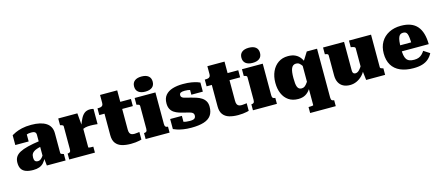

<svg xmlns="http://www.w3.org/2000/svg" viewBox="-61 -1509 5649 2454"><g transform="rotate(-15 2763.5 -281.5)"><path d="M375 -327V-254Q340 -247 316 -238.5Q292 -230 277 -219.5Q262 -209 254 -197.5Q246 -186 243 -172.5Q240 -159 240 -145Q240 -121 245.5 -107.5Q251 -94 262.5 -88.5Q274 -83 290 -83Q305 -83 318.5 -90.5Q332 -98 346 -114Q360 -130 375 -157L385 -110Q365 -65 340.5 -39Q316 -13 282.5 -1Q249 11 203 11Q144 11 105 -4Q66 -19 47.5 -50Q29 -81 29 -131Q29 -175 48 -206Q67 -237 108 -259Q149 -281 215 -297.5Q281 -314 375 -327ZM384 0 372 -106 363 -101V-412Q363 -425 358 -436Q353 -447 339.5 -453Q326 -459 299 -459Q261 -459 236 -449Q211 -439 203 -427Q192 -431 188.5 -438.5Q185 -446 190 -454.5Q195 -463 207 -468.5Q219 -474 239 -473V-357H62V-487Q78 -497 112 -513Q146 -529 199 -541.5Q252 -554 324 -554Q388 -554 437.5 -542.5Q487 -531 521 -508.5Q555 -486 572.5 -452Q590 -418 590 -372V-114Q590 -106 593.5 -101.5Q597 -97 604.5 -94.5Q612 -92 624 -88L632 -86V0Z M1147 -544V-343Q1139 -344 1123 -345.5Q1107 -347 1088.5 -348Q1070 -349 1053 -349Q1035 -349 1017.5 -347.5Q1000 -346 985 -342.5Q970 -339 957.5 -333Q945 -327 935 -317L930 -350Q954 -413 975 -458Q996 -503 1026 -527Q1056 -551 1104 -551Q1120 -551 1131.5 -548.5Q1143 -546 1147 -544ZM680 0V-79H682Q701 -79 711.5 -88.5Q722 -98 722 -125V-426Q722 -434 718.5 -438.5Q715 -443 707.5 -446Q700 -449 688 -452L680 -454V-543H933L948 -372L955 -374V-87Q955 -84 963.5 -82Q972 -80 986 -79.5Q1000 -79 1016 -79H1020V0Z M1198 -449V-538H1204Q1225 -538 1240.5 -541.5Q1256 -545 1265 -556Q1274 -567 1274 -590L1404 -543H1642V-449ZM1501 -177Q1501 -146 1509.5 -129.5Q1518 -113 1533.5 -107Q1549 -101 1572 -101Q1594 -101 1612.5 -104.5Q1631 -108 1637 -108V-7Q1626 -4 1605 0.5Q1584 5 1556 8Q1528 11 1495 11Q1427 11 1376 -4.5Q1325 -20 1296 -58.5Q1267 -97 1267 -164V-522L1274 -531V-695H1501Z M1845 -586Q1787 -586 1754.5 -611.5Q1722 -637 1722 -686Q1722 -735 1754.5 -760.5Q1787 -786 1845 -786Q1904 -786 1936 -760.5Q1968 -735 1968 -686Q1968 -637 1936 -611.5Q1904 -586 1845 -586ZM1966 -543V-125Q1966 -98 1977 -88.5Q1988 -79 2006 -79H2008V0H1691V-79H1693Q1712 -79 1722.5 -88.5Q1733 -98 1733 -125V-426Q1733 -438 1725 -443Q1717 -448 1699 -452L1691 -454V-543Z M2376 -130Q2376 -148 2366.5 -158.5Q2357 -169 2340 -176Q2323 -183 2301.5 -187.5Q2280 -192 2256 -198Q2222 -206 2188.5 -217Q2155 -228 2127 -246Q2099 -264 2082.5 -294.5Q2066 -325 2066 -371Q2066 -438 2100 -478.5Q2134 -519 2194 -537.5Q2254 -556 2332 -556Q2397 -556 2443 -548Q2489 -540 2517 -530.5Q2545 -521 2554 -516V-396H2402V-488Q2420 -490 2429 -485.5Q2438 -481 2439.5 -474Q2441 -467 2439 -459.5Q2437 -452 2434 -447Q2422 -453 2407 -457.5Q2392 -462 2374 -464.5Q2356 -467 2333 -467Q2297 -467 2279.5 -458Q2262 -449 2262 -426Q2262 -410 2271 -400.5Q2280 -391 2297 -385Q2314 -379 2336.5 -374Q2359 -369 2386 -362Q2421 -353 2456.5 -341.5Q2492 -330 2522 -311Q2552 -292 2570 -262Q2588 -232 2588 -188Q2588 -117 2556.5 -73Q2525 -29 2459.5 -8.5Q2394 12 2295 12Q2235 12 2186.5 4Q2138 -4 2106 -15Q2074 -26 2060 -33V-166H2215V-45Q2194 -51 2182 -62Q2170 -73 2166 -83.5Q2162 -94 2166 -99.5Q2170 -105 2181 -99Q2193 -94 2210 -88.5Q2227 -83 2249 -80Q2271 -77 2298 -77Q2326 -77 2343 -82Q2360 -87 2368 -99Q2376 -111 2376 -130Z M2618 -449V-538H2624Q2645 -538 2660.5 -541.5Q2676 -545 2685 -556Q2694 -567 2694 -590L2824 -543H3062V-449ZM2921 -177Q2921 -146 2929.5 -129.5Q2938 -113 2953.5 -107Q2969 -101 2992 -101Q3014 -101 3032.5 -104.5Q3051 -108 3057 -108V-7Q3046 -4 3025 0.5Q3004 5 2976 8Q2948 11 2915 11Q2847 11 2796 -4.5Q2745 -20 2716 -58.5Q2687 -97 2687 -164V-522L2694 -531V-695H2921Z M3265 -586Q3207 -586 3174.5 -611.5Q3142 -637 3142 -686Q3142 -735 3174.5 -760.5Q3207 -786 3265 -786Q3324 -786 3356 -760.5Q3388 -735 3388 -686Q3388 -637 3356 -611.5Q3324 -586 3265 -586ZM3386 -543V-125Q3386 -98 3397 -88.5Q3408 -79 3426 -79H3428V0H3111V-79H3113Q3132 -79 3142.5 -88.5Q3153 -98 3153 -125V-426Q3153 -438 3145 -443Q3137 -448 3119 -452L3111 -454V-543Z M3808 223V144H3811Q3828 144 3841.5 143Q3855 142 3863.5 140.5Q3872 139 3872 136V-434L3889 -419L3970 -548H4106V98Q4106 125 4116.5 134.5Q4127 144 4145 144H4147V223ZM3720 -553Q3778 -553 3818 -533.5Q3858 -514 3884.5 -476.5Q3911 -439 3926 -386L3921 -310Q3894 -351 3875.5 -378.5Q3857 -406 3839.5 -420Q3822 -434 3797 -434Q3775 -434 3759.5 -423.5Q3744 -413 3734.5 -391.5Q3725 -370 3721 -338Q3717 -306 3717 -264Q3717 -223 3720 -194Q3723 -165 3731 -146Q3739 -127 3752.5 -118Q3766 -109 3787 -109Q3810 -109 3828 -122.5Q3846 -136 3868 -168Q3890 -200 3921 -253V-172Q3898 -114 3870 -73Q3842 -32 3803.5 -10.5Q3765 11 3710 11Q3635 11 3583.5 -24Q3532 -59 3505 -121Q3478 -183 3478 -264Q3478 -347 3507.5 -412.5Q3537 -478 3591.5 -515.5Q3646 -553 3720 -553Z M4462 -543V-168Q4462 -152 4465.5 -140.5Q4469 -129 4478 -123Q4487 -117 4501 -117Q4519 -117 4536.5 -129.5Q4554 -142 4573.5 -169Q4593 -196 4614 -238L4610 -140Q4591 -95 4558 -61.5Q4525 -28 4483.5 -9Q4442 10 4396 10Q4343 10 4305.5 -10Q4268 -30 4248 -68.5Q4228 -107 4228 -162V-426Q4228 -438 4220.5 -443.5Q4213 -449 4194 -452L4184 -454V-543ZM4819 -543V-114Q4819 -106 4822.5 -101.5Q4826 -97 4833.5 -94.5Q4841 -92 4853 -88L4860 -86V0H4609L4594 -129L4585 -134V-426Q4585 -438 4571.5 -444Q4558 -450 4540 -453L4527 -455V-543Z M5143 -269Q5143 -220 5149 -185.5Q5155 -151 5169.5 -130Q5184 -109 5209 -99.5Q5234 -90 5270 -90Q5306 -90 5331 -100Q5356 -110 5375 -128.5Q5394 -147 5409 -171L5489 -119Q5467 -76 5433 -46.5Q5399 -17 5350.5 -2.5Q5302 12 5235 12Q5133 12 5060.5 -20Q4988 -52 4950.5 -114.5Q4913 -177 4913 -268Q4913 -355 4950.5 -419Q4988 -483 5056.5 -518.5Q5125 -554 5216 -554Q5289 -554 5342 -534Q5395 -514 5429.5 -474Q5464 -434 5481.5 -374.5Q5499 -315 5500 -235H5087V-315H5308L5290 -283Q5289 -340 5285 -375Q5281 -410 5273.5 -428.5Q5266 -447 5252.5 -454Q5239 -461 5221 -461Q5201 -461 5186.5 -453Q5172 -445 5162 -424Q5152 -403 5147.5 -365.5Q5143 -328 5143 -269Z"/></g></svg>

Font: Roboto Serif 20pt Black
Style: Regular
Weight: 900
Version: Version 1.008